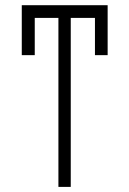

<svg xmlns="http://www.w3.org/2000/svg" viewBox="-20 -732 507 752"><path d="M401.6 -711.6V-516H351.9V-661.9H257.1V0H208.8V-661.9H116.1V-516H65.3V-711.6Z"/></svg>

Font: Inter UI Extra Light
Style: Regular
Weight: 200
Designer: Rasmus Andersson
Foundry: rsms
Version: 3.2;8d6f07862